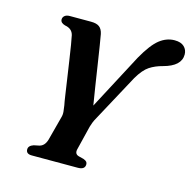

<svg xmlns="http://www.w3.org/2000/svg" viewBox="-105 -824 933 930"><g transform="rotate(15 361.5 -359.0)"><path d="M400.5 -26.5Q400.5 0 364.5 0H134Q105 0 105 -23Q105 -41.5 130.5 -50L157 -55.5Q182.5 -61.5 192.5 -93.5L224.5 -214.5Q229 -229 227.5 -244.5Q226 -260 223.5 -275.5Q220.5 -289 215.5 -323.2Q210.5 -357.5 204 -401.5Q197.5 -445.5 191 -489.2Q184.5 -533 179 -566.8Q173.5 -600.5 170.5 -613Q163 -644 127 -650Q103.5 -656.5 103 -673.5Q103 -685 112 -692.5Q121 -700 137.5 -700H244Q272 -700 286 -689.2Q300 -678.5 305 -654.5Q308 -638.5 314.5 -598.2Q321 -558 328.8 -506Q336.5 -454 344.8 -402Q353 -350 359.5 -310.5L507.5 -590.5Q548.5 -663 583.5 -690.5Q618.5 -718 659 -718Q690.5 -718 706.8 -702.5Q723 -687 723 -663.5Q723 -605.5 636 -582.5Q599 -573 571.2 -554.8Q543.5 -536.5 516.5 -490.5L390.5 -257.5Q381 -241 376.5 -229.2Q372 -217.5 369 -207L340 -89Q332 -61.5 355 -55L380.5 -48.5Q392.5 -44 396.5 -38.8Q400.5 -33.5 400.5 -26.5Z"/></g></svg>

Font: Fraunces 9pt S000 SemiBold
Style: Italic
Weight: 600
Italic angle: -16°
Version: Version 1.000; ttfautohint (v1.8.3)